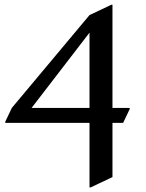

<svg xmlns="http://www.w3.org/2000/svg" viewBox="-20 -777 620 816"><path d="M360.4 19.5V-254.9H2.4V-259.8L30.3 -318.4L360.4 -712.9L453.1 -756.8H458V-318.4H531.2V-313.5L503.4 -254.9H458V-24.4L365.2 19.5ZM360.4 -318.4V-638.2L114.3 -318.4Z"/></svg>

Font: Nova Cut
Style: Book
Weight: 400
Version: Version 2.000